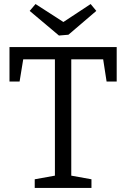

<svg xmlns="http://www.w3.org/2000/svg" viewBox="-20 -931 625 951"><path d="M152 0V-43L252 -61V-637H95L77 -527H27V-698H558V-527H508L491 -637H333V-61L433 -43V0ZM429 -911 457 -877 319 -759 272 -755 127 -877 156 -911 294 -822Z"/></svg>

Font: Bitter
Style: Regular
Weight: 400
Designer: Sol Matas, and Bitter project Authors
Foundry: Sol Matas
Version: Version 2.001